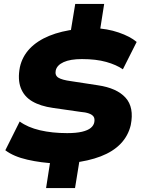

<svg xmlns="http://www.w3.org/2000/svg" viewBox="-20 -840 714 975"><path d="M214 115 238 -39 264 -10Q190 -13 119.5 -29Q49 -45 7 -77L80 -223Q121 -193 183 -178.5Q245 -164 321 -164Q367 -164 396.5 -171Q426 -178 441 -190.5Q456 -203 459 -220Q462 -238 455 -248Q448 -258 431 -264Q414 -270 388 -272L249 -292Q185 -301 143.5 -325.5Q102 -350 85.5 -393.5Q69 -437 81 -499Q93 -553 131 -593Q169 -633 230 -658Q291 -683 371 -692L338 -674L362 -820H509L486 -674L458 -697Q524 -695 582.5 -675Q641 -655 674 -627L604 -488Q571 -511 519.5 -525.5Q468 -540 396 -540Q337 -540 303 -524.5Q269 -509 263 -482Q258 -457 276.5 -445.5Q295 -434 340 -428L477 -407Q573 -393 617.5 -344Q662 -295 644 -205Q631 -150 592.5 -110Q554 -70 491.5 -46Q429 -22 347 -13L386 -39L361 115Z"/></svg>

Font: Nunito Sans 7pt SemiExpanded Black
Style: Italic
Weight: 900
Width: 6
Italic angle: -9°
Designer: Vernon Adams
Foundry: Vernon Adams
Version: Version 3.101;gftools[0.9.27]